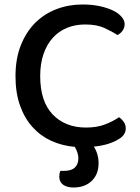

<svg xmlns="http://www.w3.org/2000/svg" viewBox="-20 -642 623 855"><path d="M535 -535Q535 -518 525.5 -505Q516 -492 503 -486Q477 -503 443.5 -518Q410 -533 359 -533Q315 -533 278.5 -518Q242 -503 215.5 -474Q189 -445 174 -402Q159 -359 159 -303Q159 -190 215 -132Q271 -74 363 -74Q412 -74 448 -88Q484 -102 510 -120Q521 -113 530.5 -100Q540 -87 540 -70Q540 -56 532.5 -44Q525 -32 508 -22Q491 -11 463.5 -2Q436 7 398 11Q419 44 419 85Q419 134 388.5 163.5Q358 193 307 193Q278 193 261 180.5Q244 168 244 145Q244 139 245 132Q246 125 249 119H263Q298 119 313.5 104Q329 89 329 63Q329 52 325 38.5Q321 25 313 12Q256 7 208 -15Q160 -37 124.5 -76.5Q89 -116 69 -172.5Q49 -229 49 -303Q49 -381 73 -441Q97 -501 137.5 -541Q178 -581 232 -601.5Q286 -622 347 -622Q390 -622 424.5 -614.5Q459 -607 483.5 -595Q508 -583 521.5 -567Q535 -551 535 -535Z"/></svg>

Font: Baloo Tammudu 2 Medium
Style: Regular
Weight: 500
Designer: Maithili Shingre, Omkar Shende and Ek Type
Foundry: Ek Type
Version: Version 1.640;hotconv 1.0.111;makeotfexe 2.5.65597; ttfautoh